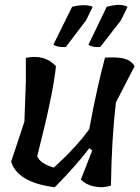

<svg xmlns="http://www.w3.org/2000/svg" viewBox="-20 -790 592 810"><path d="M83 -277 89 -444V-546Q169 -562 216 -511Q205 -396 137 -131Q149 -100 207 -83Q303 -170 357 -246V-248Q390 -425 423 -547Q477 -550 505 -542.5Q533 -535 548 -511L469 -358Q451 -205 448 -7Q414 4 379 -3Q344 -10 321 -32L369 -155L357 -165Q299 -89 211 0Q54 -20 27 -108ZM371 -761 343 -704 258 -592Q225 -589 205 -601L284 -761Q308 -768 333.5 -768Q359 -768 371 -761ZM490 -704 403 -592Q372 -589 353 -601L430 -761Q489 -778 518 -761Z"/></svg>

Font: Tillana Medium
Style: Regular
Weight: 500
Designer: Lipi Raval (Devanagari, Latin), Jonny Pinhorn (Latin)
Foundry: Indian Type Foundry
Version: Version 2.003;PS 1.0;hotconv 1.0.79;makeotf.lib2.5.61930; tt